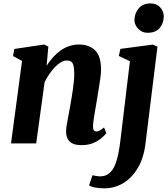

<svg xmlns="http://www.w3.org/2000/svg" viewBox="-20 -820 963 1098"><path d="M246.5 -444Q263.5 -470.5 283.2 -492.5Q303 -514.5 326.2 -531Q349.5 -547.5 376 -556.5Q402.5 -565.5 432 -565.5Q488 -565.5 523 -533Q558 -500.5 558 -420Q558 -403.5 553.8 -372.8Q549.5 -342 544 -308Q538.5 -274 534 -247Q530 -222 525 -194.2Q520 -166.5 516.2 -141Q512.5 -115.5 512 -97Q512 -79 517.5 -73.5Q523 -68 530 -68Q538.5 -68 548.5 -73Q558.5 -78 575 -91L588 -58.5Q583 -51 565.2 -34.5Q547.5 -18 518 -4Q488.5 10 447.5 10Q410 10 390.8 -1.5Q371.5 -13 364.8 -30.8Q358 -48.5 358 -67.5Q358 -79.5 360.2 -96.2Q362.5 -113 366.5 -133.5Q370.5 -154 374.5 -175.5Q378.5 -197 382 -217Q385.5 -237.5 389.5 -261.2Q393.5 -285 397 -310Q400.5 -335 402.8 -359Q405 -383 404.5 -404Q404 -432 399.8 -447Q395.5 -462 386 -468Q376.5 -474 361.5 -474Q345.5 -474 328.5 -464Q311.5 -454 294.8 -436.8Q278 -419.5 262.5 -397.2Q247 -375 235 -350L187 0H43L106 -471.5L54.5 -499.5L62 -540L232.5 -565.5L256.5 -553.5ZM812 1.5Q802 83.5 768.2 140.5Q734.5 197.5 685 227.2Q635.5 257 577.5 257Q549 257 524.2 252.5Q499.5 248 489.5 239.5L509 182Q516 184 529.5 186.2Q543 188.5 553 188.5Q584 188.5 604.5 171.2Q625 154 637.5 124Q650 94 657.5 54.8Q665 15.5 670 -29L723 -470L659.5 -500L668.5 -540.5L854 -565L880.5 -553ZM823 -632.5Q792 -632.5 769.8 -656Q747.5 -679.5 749 -709.5Q751 -747.5 774.8 -774Q798.5 -800.5 840 -800.5Q876 -800.5 896.5 -777.5Q917 -754.5 916.5 -726Q916 -687 893.2 -659.8Q870.5 -632.5 823 -632.5Z"/></svg>

Font: Merriweather 24pt ExtraBold
Style: Italic
Weight: 800
Italic angle: -7.8°
Version: Version 2.101